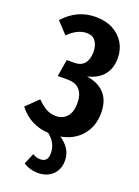

<svg xmlns="http://www.w3.org/2000/svg" viewBox="-179 -781 802 1107"><g transform="rotate(20 221.5 -228.0)"><path d="M252 10Q325 58 325 132Q325 187 290.5 219.5Q256 252 201 252Q152 252 112 226L140 159Q153 166 163 169.5Q173 173 188 173Q234 173 234 120Q234 57 179 14Q66 8 -3 -81L70 -152Q101 -121 127.5 -106.5Q154 -92 186 -92Q229 -92 254 -121Q279 -150 279 -203Q279 -256 254.5 -284.5Q230 -313 180 -313H119L136 -417H182Q223 -417 244 -442Q265 -467 265 -513Q265 -553 247 -578Q229 -603 192 -603Q136 -603 80 -548L15 -618Q96 -708 209 -708Q270 -708 315 -684.5Q360 -661 384.5 -620Q409 -579 409 -527Q409 -465 376.5 -424.5Q344 -384 278 -368Q349 -358 388 -315.5Q427 -273 427 -197Q427 -115 379.5 -59.5Q332 -4 252 10Z"/></g></svg>

Font: Fira Sans Compressed SemiBold
Style: Regular
Weight: 600
Width: 1
Designer: bBox Type GmbH & Carrois Corporate GbR & Edenspiekermann AG
Foundry: bBox Type GmbH & Carrois Corporate GbR & Edenspiekermann AG
Version: Version 4.301